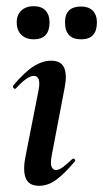

<svg xmlns="http://www.w3.org/2000/svg" viewBox="-20 -591 333 620"><path d="M106 9Q73 9 63 -16Q53 -41 63 -89L104 -297Q114 -346 89 -346Q79 -346 64.5 -336Q50 -326 32 -306Q28 -302 24 -306.5Q20 -311 23 -315Q59 -358 88 -376.5Q117 -395 145 -395Q177 -395 187 -372.5Q197 -350 189 -309L147 -89Q142 -61 147 -51.5Q152 -42 160 -42Q171 -42 184 -52Q197 -62 213 -77Q217 -81 221 -77Q225 -73 221 -69Q190 -32 163 -11.5Q136 9 106 9ZM89 -464Q64 -464 49 -478.5Q34 -493 34 -519Q34 -543 49 -557Q64 -571 89 -571Q114 -571 127 -557Q140 -543 140 -519Q140 -464 89 -464ZM242 -464Q190 -464 190 -519Q190 -570 242 -570Q266 -570 279.5 -556.5Q293 -543 293 -519Q293 -464 242 -464Z"/></svg>

Font: Cormorant Light
Style: Bold Italic
Weight: 700
Italic angle: -10°
Version: Version 4.000